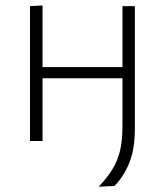

<svg xmlns="http://www.w3.org/2000/svg" viewBox="-20 -517 604 704"><path d="M90 0V-494.5L136 -497V-271H429V-494.5H474.5V-44.5Q474.5 31 453.5 81.5Q432.5 132 399.5 165L342 167.5Q372 136 391.2 105.2Q410.5 74.5 419.8 37Q429 -0.5 429 -53.5V-230H136V0Z"/></svg>

Font: Commissioner ExtraLight
Style: Regular
Weight: 200
Designer: Kostas Bartsokas
Foundry: Kostas Bartsokas
Version: Version 1.000; ttfautohint (v1.8.3)